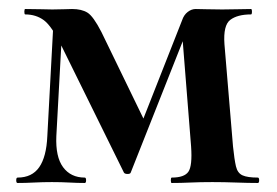

<svg xmlns="http://www.w3.org/2000/svg" viewBox="-20 -406 614 426"><path d="M85 -104 99 -364 119 -361 105 -104Q103 -58 120 -35Q137 -12 168 -12Q171 -12 171 -6Q171 0 168 0Q152 0 134 -1Q116 -2 95 -2Q75 -2 55.5 -1Q36 0 19 0Q16 0 16 -6Q16 -12 19 -12Q51 -12 67 -35Q83 -58 85 -104ZM552 -12Q555 -12 555 -6Q555 0 552 0Q531 0 504 -1Q477 -2 451 -2Q424 -2 402.5 -1Q381 0 361 0Q359 0 359 -6Q359 -12 361 -12Q389 -12 398 -25Q407 -38 404 -81L385 -320L409 -374L270 -23Q269 -20 263 -20Q257 -20 255 -23L117 -303Q95 -348 77.5 -361Q60 -374 36 -374Q34 -374 34 -380Q34 -386 36 -386Q57 -386 72 -385.5Q87 -385 96 -385Q110 -385 122 -385.5Q134 -386 140 -386Q161 -386 174 -378Q187 -370 205 -335L305 -129L262 -51L384 -361Q388 -373 396.5 -379.5Q405 -386 414 -386Q420 -386 438 -385.5Q456 -385 473 -385Q494 -385 508 -385.5Q522 -386 537 -386Q539 -386 539 -380Q539 -374 537 -374Q507 -374 491 -362Q475 -350 478 -308L497 -81Q500 -52 503.5 -37Q507 -22 518 -17Q529 -12 552 -12Z"/></svg>

Font: Cormorant
Style: Bold
Weight: 700
Designer: Christian Thalmann (Catharsis Fonts)
Foundry: Catharsis Fonts
Version: Version 4.000